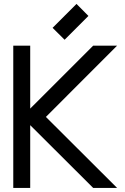

<svg xmlns="http://www.w3.org/2000/svg" viewBox="-20 -945 628 968"><path d="M132.3 2.4H46.9V-714.8H132.3V-397.5L449.7 -714.8H570.3L211.4 -355.5L570.3 2.4H449.7L132.3 -314ZM245.1 -804.7 365.7 -925.3 425.8 -864.7 305.7 -744.6Z"/></svg>

Font: Proletarsk
Style: Regular
Weight: 400
Designer: Peter Wiegel, original typeface by Carl Albert Fahrenwaldt 1901
Foundry: Peter Wiegel
Version: Version 1.000 2010 initial release